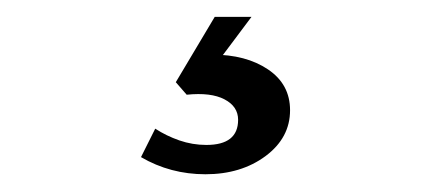

<svg xmlns="http://www.w3.org/2000/svg" viewBox="-20 -29 510 224"><path d="M219.7 174.3Q178.7 174.3 144.5 154.3L161.1 121.1Q173.8 129.4 189.2 134.8Q204.6 140.1 220.7 140.1Q257.8 140.1 257.8 110.8Q257.8 95.2 241.9 86.9Q226.1 78.6 197.8 81.5L185.1 66.9L230.5 -9.3H273.4L223.6 57.1L227.5 34.7Q267.1 34.7 292.7 52Q318.4 69.3 318.4 99.6Q318.4 131.8 289.8 153.1Q261.2 174.3 219.7 174.3Z"/></svg>

Font: Lateef Medium
Style: Regular
Weight: 500
Designer: SIL International
Foundry: SIL International
Version: Version 4.200